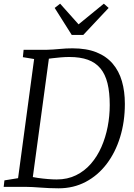

<svg xmlns="http://www.w3.org/2000/svg" viewBox="-21 -1013 725 1041"><path d="M107 -743H232Q267.5 -744 302.5 -747.5Q337.5 -751 372 -751Q448 -751 501.8 -729.5Q555.5 -708 589.8 -668Q624 -628 640 -572.8Q656 -517.5 656 -450Q656 -353 630.2 -269.5Q604.5 -186 557 -123.8Q509.5 -61.5 443.5 -26.8Q377.5 8 297 8Q268.5 8 244.2 6.8Q220 5.5 198 4Q176 2.5 155.5 1.2Q135 0 114 0H-1L3 -35L77 -47L164 -693L103 -703ZM152 -16.5 137 -58Q155.5 -52.5 183 -48.5Q210.5 -44.5 238.5 -42.2Q266.5 -40 286.5 -40Q345 -40 391.2 -62.8Q437.5 -85.5 472 -125.2Q506.5 -165 529 -216.5Q551.5 -268 562.8 -326Q574 -384 574 -443Q574 -512 561.8 -561.5Q549.5 -611 523.2 -642.5Q497 -674 455.5 -689Q414 -704 355 -704Q334 -704 309 -702Q284 -700 262 -697.2Q240 -694.5 227 -692.5L249 -731.5ZM368 -823.5 275.5 -970 305 -993Q330 -965 355 -937Q380 -909 405 -881Q439 -909 473.5 -937Q508 -965 542 -993L568 -970L430.5 -823.5Z"/></svg>

Font: Merriweather Light 18pt Light
Style: Italic
Weight: 300
Italic angle: -7.8°
Version: Version 2.101